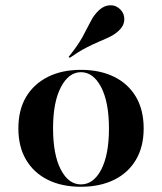

<svg xmlns="http://www.w3.org/2000/svg" viewBox="-20 -692 610 723"><path d="M284.7 11.3Q212.9 11.3 160.1 -14.9Q107.3 -41.1 78.2 -90.3Q49.2 -139.5 49.2 -208.1Q49.2 -278.2 78.2 -327Q107.3 -375.8 160.1 -402.4Q212.9 -429 284.7 -429Q356.5 -429 409.7 -402.8Q462.9 -376.6 491.9 -327.4Q521 -278.2 521 -208.1Q521 -139.5 491.9 -90.3Q462.9 -41.1 409.7 -14.9Q356.5 11.3 284.7 11.3ZM284.7 2.4Q332.3 2.4 361.3 -53.6Q390.3 -109.7 390.3 -208.1Q390.3 -307.3 360.9 -363.7Q331.5 -420.2 284.7 -420.2Q238.7 -420.2 209.3 -363.7Q179.8 -307.3 179.8 -208.9Q179.8 -109.7 208.9 -53.6Q237.9 2.4 284.7 2.4ZM242.7 -474.2 238.7 -478.2Q273.4 -521 291.1 -553.6Q308.9 -586.3 321.4 -611.3Q333.9 -636.3 353.2 -654Q372.6 -671.8 395.2 -672.2Q417.7 -672.6 433.9 -655.6Q449.2 -639.5 448 -616.9Q446.8 -594.4 427.4 -576.6Q412.9 -562.9 394.8 -554Q376.6 -545.2 354.4 -535.9Q332.3 -526.6 304.8 -512.5Q277.4 -498.4 242.7 -474.2Z"/></svg>

Font: Playfair 144pt SemiExpanded ExtraBold
Style: Regular
Weight: 800
Width: 6
Designer: Claus Eggers Sørensen
Foundry: Claus Eggers Sørensen
Version: Version 2.203